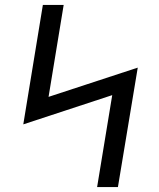

<svg xmlns="http://www.w3.org/2000/svg" viewBox="-20 -755 640 775"><path d="M372 0 433 -371 74 -253 153 -735H237L176 -364L536 -482L456 0Z"/></svg>

Font: Iosevka Aile Oblique
Style: Regular
Weight: 400
Italic angle: -9°
Designer: Belleve Invis
Foundry: Belleve Invis
Version: Version 31.1.0; ttfautohint (v1.8.4)